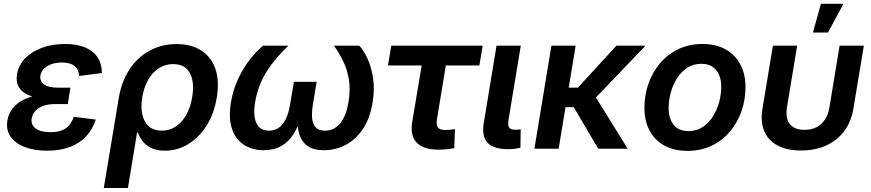

<svg xmlns="http://www.w3.org/2000/svg" viewBox="-20 -773 4529 998"><path d="M224.6 10.3Q158.7 10.3 109.1 -8.5Q59.6 -27.3 34.9 -62.7Q10.3 -98.1 18.6 -147.5Q23.4 -177.7 40.8 -202.9Q58.1 -228 87.6 -246.3Q117.2 -264.6 159.4 -274.7Q201.7 -284.7 255.9 -284.7H340.8L332.5 -231.9H263.7Q230.5 -231.9 205.1 -222.9Q179.7 -213.9 164.3 -197Q148.9 -180.2 145 -158.2Q139.2 -125 165 -105.5Q190.9 -85.9 242.7 -85.9Q276.9 -85.9 300.5 -95Q324.2 -104 339.4 -121.8Q354.5 -139.6 363.3 -166L478 -151.4Q461.4 -100.1 427.2 -63.7Q393.1 -27.3 342 -8.5Q291 10.3 224.6 10.3ZM254.4 -258.8Q200.7 -258.8 163.1 -267.6Q125.5 -276.4 102.8 -293Q80.1 -309.6 71.8 -333.3Q63.5 -356.9 68.4 -386.2Q76.7 -435.5 111.6 -470.9Q146.5 -506.3 200 -525.4Q253.4 -544.4 317.4 -544.4Q379.9 -544.4 422.4 -526.6Q464.8 -508.8 487.1 -475.1Q509.3 -441.4 509.8 -393.6L391.1 -377.9Q390.1 -410.6 367.9 -429.4Q345.7 -448.2 301.8 -448.2Q255.9 -448.2 225.1 -429Q194.3 -409.7 189.9 -379.4Q186 -351.6 208.7 -334.5Q231.4 -317.4 279.3 -317.4H346.2L336.4 -258.8Z M519.5 204.1 596.7 -260.3Q610.8 -347.7 652.3 -411.1Q693.8 -474.6 756.8 -509.3Q819.8 -543.9 897.9 -543.9Q974.1 -543.9 1025.9 -510.7Q1077.6 -477.5 1099.4 -415.5Q1121.1 -353.5 1106.9 -267.1Q1093.3 -182.6 1054 -120.4Q1014.6 -58.1 958.5 -23.9Q902.3 10.3 836.9 10.3Q793.9 10.3 765.9 -3.7Q737.8 -17.6 721.4 -39.1Q705.1 -60.5 696.8 -83.5H692.4L645 204.1ZM820.3 -93.8Q862.3 -93.8 894.8 -116Q927.2 -138.2 949 -177.5Q970.7 -216.8 979 -268.6Q987.8 -319.3 979.5 -358.2Q971.2 -397 946.5 -418.5Q921.9 -439.9 880.4 -439.9Q839.4 -439.9 806.2 -418.7Q772.9 -397.5 750.7 -359.1Q728.5 -320.8 719.7 -268.6Q710.9 -216.3 720 -176.8Q729 -137.2 754.4 -115.5Q779.8 -93.8 820.3 -93.8Z M1350.6 7.8Q1292 7.8 1248.5 -20Q1205.1 -47.9 1186 -102.8Q1167 -157.7 1180.2 -239.7Q1191.9 -309.6 1220.2 -367.9Q1248.5 -426.3 1283.2 -469.2Q1317.9 -512.2 1347.7 -535.6H1479Q1440.4 -498.5 1404.8 -455.3Q1369.1 -412.1 1343.3 -359.9Q1317.4 -307.6 1306.2 -243.2Q1294.4 -170.9 1313 -132.3Q1331.5 -93.8 1377.9 -93.8Q1422.4 -93.8 1449.7 -128.7Q1477.1 -163.6 1487.8 -230L1507.8 -347.7H1626L1606.4 -230Q1595.2 -163.6 1609.6 -128.7Q1624 -93.8 1668.9 -93.8Q1717.3 -93.8 1748.5 -132.3Q1779.8 -170.9 1791.5 -243.2Q1802.2 -307.6 1793.5 -359.9Q1784.7 -412.1 1763.7 -455.3Q1742.7 -498.5 1715.8 -535.6H1847.2Q1870.1 -512.2 1890.1 -468.8Q1910.2 -425.3 1919.2 -367.2Q1928.2 -309.1 1916.5 -239.7Q1903.3 -157.7 1866.2 -102.5Q1829.1 -47.4 1776.6 -19.8Q1724.1 7.8 1664.1 7.8Q1609.4 7.8 1578.4 -14.4Q1547.4 -36.6 1535.6 -75.9Q1523.9 -115.2 1525.4 -166H1545.4Q1530.3 -114.3 1505.1 -75Q1480 -35.6 1441.9 -13.9Q1403.8 7.8 1350.6 7.8Z M2259.3 4.9Q2180.7 4.9 2146 -31.5Q2111.3 -67.9 2122.6 -138.7L2171.9 -432.6H1996.6L2013.7 -535.6H2488.8L2471.7 -432.6H2297.4L2251 -151.9Q2246.6 -123.5 2256.3 -110.4Q2266.1 -97.2 2295.9 -97.2Q2305.7 -97.2 2319.8 -98.6Q2334 -100.1 2344.7 -101.6L2341.3 -2.9Q2321.3 1 2300.3 2.9Q2279.3 4.9 2259.3 4.9Z M2623.5 2.4Q2544.9 2.4 2514.2 -31Q2483.4 -64.5 2494.6 -133.8L2561 -535.6H2687L2623.5 -151.9Q2618.7 -123 2626 -110.8Q2633.3 -98.6 2658.7 -98.6Q2668.5 -98.6 2675 -99.4Q2681.6 -100.1 2686.5 -101.1L2685.1 -4.9Q2674.3 -2.4 2658.2 0Q2642.1 2.4 2623.5 2.4Z M2972.2 -535.6 2883.8 0H2757.8L2846.2 -535.6ZM3335.4 -535.6 3029.3 -215.8H2885.7L2899.9 -317.4H2983.9L3184.1 -535.6ZM3089.4 0 2959.5 -220.7 3060.5 -293.9 3242.7 0Z M3553.2 11.2Q3482.9 11.2 3432.9 -16.6Q3382.8 -44.4 3356.2 -94.7Q3329.6 -145 3329.6 -212.4Q3329.6 -277.8 3350.3 -337.4Q3371.1 -397 3410.4 -443.6Q3449.7 -490.2 3505.6 -517.3Q3561.5 -544.4 3630.9 -544.4Q3701.2 -544.4 3751.2 -516.6Q3801.3 -488.8 3828.1 -438.2Q3855 -387.7 3855 -319.8Q3855 -254.9 3834.2 -195.3Q3813.5 -135.7 3774.2 -89.1Q3734.9 -42.5 3679 -15.6Q3623 11.2 3553.2 11.2ZM3558.1 -91.8Q3601.1 -91.8 3633.1 -113Q3665 -134.3 3686.3 -168.7Q3707.5 -203.1 3718.3 -243.4Q3729 -283.7 3729 -321.8Q3729 -357.9 3717.3 -384.5Q3705.6 -411.1 3682.9 -426.3Q3660.2 -441.4 3626 -441.4Q3583.5 -441.4 3551.5 -420.2Q3519.5 -398.9 3498 -364.5Q3476.6 -330.1 3466.1 -289.8Q3455.6 -249.5 3455.6 -210.9Q3455.6 -157.2 3481.2 -124.5Q3506.8 -91.8 3558.1 -91.8Z M4143.6 9.3Q4070.8 9.3 4022 -16.6Q3973.1 -42.5 3952.6 -91.3Q3932.1 -140.1 3943.4 -209L3997.6 -535.6H4123.5L4070.8 -216.3Q4064.5 -177.7 4073 -151.4Q4081.5 -125 4104 -111.6Q4126.5 -98.1 4161.6 -98.1Q4196.8 -98.1 4223.6 -111.6Q4250.5 -125 4267.8 -151.4Q4285.2 -177.7 4291.5 -216.3L4344.2 -535.6H4470.2L4416 -209Q4404.8 -140.6 4368.4 -91.8Q4332 -43 4274.7 -16.8Q4217.3 9.3 4143.6 9.3ZM4205.6 -604 4247.1 -753.4H4364.3L4283.7 -604Z"/></svg>

Font: Inter 20pt SemiBold
Style: Italic
Weight: 600
Italic angle: -9.3988°
Version: Version 4.001;git-66647c0bb